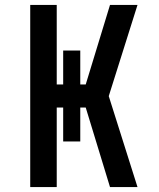

<svg xmlns="http://www.w3.org/2000/svg" viewBox="-20 -755 640 775"><path d="M102 0V-735H209V-414H235V-551H304V-414H326L424 -735H535L419 -367L535 0H424L326 -321H304V-184H235V-321H209V0Z"/></svg>

Font: Iosevka Custom SmBdEx
Style: Regular
Weight: 600
Width: 7
Monospace: yes
Designer: Belleve Invis
Foundry: Belleve Invis
Version: Version 11.2.4; ttfautohint (v1.8.4)